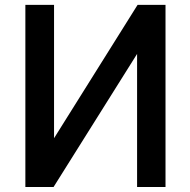

<svg xmlns="http://www.w3.org/2000/svg" viewBox="-20 -751 765 772"><path d="M645.5 1H531.2V-534.2L195.3 1H82V-731.4H197.3V-195.3L533.2 -731.4H645.5Z"/></svg>

Font: Gen Shin Gothic Medium
Style: Regular
Weight: 500
Designer: [Source Han Sans]
Ryoko NISHIZUKA  (kana & ideographs); Paul D. Hunt (Latin, Greek & Cyrillic); Wenlong ZHANG  (bopomofo
Version: Version 1.002.20150607